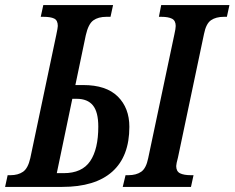

<svg xmlns="http://www.w3.org/2000/svg" viewBox="-38 -734 921 754"><path d="M-8 -46H3Q33 -46 52.5 -59.5Q72 -73 81 -113L183 -597Q189 -625 189 -632Q189 -654 175 -661Q161 -668 132 -668H122L132 -714H406L396 -668H380Q348 -668 328.5 -654Q309 -640 299 -596L258 -400H289Q379 -400 424.5 -355Q470 -310 470 -236Q470 -120 403 -60Q336 0 206 0H-18ZM455 -46H466Q497 -46 516.5 -59.5Q536 -73 544 -113L647 -600Q652 -622 652 -632Q652 -653 637.5 -660.5Q623 -668 595 -668H586L595 -714H863L853 -668H842Q810 -668 790.5 -654.5Q771 -641 763 -600L661 -116Q654 -90 654 -82Q654 -61 669 -53.5Q684 -46 712 -46H722L712 0H444ZM212 -54Q284 -54 316 -101Q348 -148 348 -237Q348 -294 327 -320Q306 -346 263 -346H246L185 -54Z"/></svg>

Font: Noto Serif CondSemiBold
Style: Italic
Weight: 600
Width: 3
Italic angle: -12°
Designer: Monotype Design Team
Foundry: Monotype Imaging Inc.
Version: Version 1.001